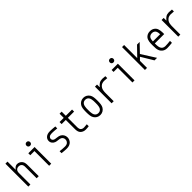

<svg xmlns="http://www.w3.org/2000/svg" viewBox="617 -3175 5433 5433"><g transform="rotate(-45 3333.5 -458.5)"><path d="M388 -677.1Q434.9 -677.1 474 -658.2Q513 -639.3 538.4 -607.4Q554.7 -587.2 564.5 -565.8Q574.2 -544.3 577.8 -518.2Q581.4 -492.2 582.4 -475.3Q583.3 -458.3 583.3 -427.7V0H500V-427.7Q500 -463.5 499 -481.1Q498 -498.7 491.2 -520.5Q484.4 -542.3 470.7 -558.6Q435.5 -599 375 -599Q314.5 -599 279.3 -558.6Q265.6 -542.3 258.8 -520.5Q252 -498.7 251 -481.1Q250 -463.5 250 -427.7V0H166.7V-916.7H250V-593.8H256.5Q280.6 -631.5 316.1 -654.3Q351.6 -677.1 388 -677.1Z M968.1 -906.9Q988.3 -927.1 1020.8 -927.1Q1053.4 -927.1 1073.6 -906.9Q1093.8 -886.7 1093.8 -854.2Q1093.8 -821.6 1073.6 -801.4Q1053.4 -781.2 1020.8 -781.2Q988.3 -781.2 968.1 -801.4Q947.9 -821.6 947.9 -854.2Q947.9 -886.7 968.1 -906.9ZM1000 0V-588.5H833.3V-666.7H1083.3V0Z M1702.5 10.4Q1627.6 10.4 1500 -3.9V-82Q1621.7 -67.7 1702.5 -67.7Q1737.6 -67.7 1765 -76.5Q1792.3 -85.3 1808.9 -99.3Q1825.5 -113.3 1835.9 -131.5Q1846.4 -149.7 1850.3 -166.7Q1854.2 -183.6 1854.2 -200.5Q1854.2 -238.9 1836.3 -267.6Q1818.4 -296.2 1789.1 -311.2Q1760.4 -326.2 1694 -332.4Q1627.6 -338.5 1595.1 -351.6Q1549.5 -369.1 1517.6 -409.5Q1485.7 -449.9 1485.7 -505.2Q1485.7 -577.5 1542.6 -627.3Q1599.6 -677.1 1705.7 -677.1Q1778 -677.1 1910.2 -663.4V-585.3Q1776.7 -599 1705.7 -599Q1633.5 -599 1601.2 -571.3Q1569 -543.6 1569 -505.2Q1569 -475.9 1585.3 -455.1Q1601.6 -434.2 1626.3 -424.5Q1651 -414.7 1720.7 -407.6Q1790.4 -400.4 1829.4 -380.2Q1877.6 -355.5 1907.6 -308.3Q1937.5 -261.1 1937.5 -200.5Q1937.5 -159.5 1922.5 -122.4Q1907.6 -85.3 1879.6 -55.3Q1851.6 -25.4 1805.7 -7.5Q1759.8 10.4 1702.5 10.4Z M2583.3 0.7Q2513.7 10.4 2458.3 10.4Q2406.2 10.4 2363.6 -8.5Q2321 -27.3 2294.3 -59.9Q2273.4 -84.6 2263 -117.8Q2252.6 -151 2251.3 -173.2Q2250 -195.3 2250 -234.4V-584.6H2083.3V-666.7H2250V-833.3H2333.3V-666.7H2583.3V-584.6H2333.3V-240.9Q2333.3 -205.1 2334.3 -187.5Q2335.3 -169.9 2341.8 -147.1Q2348.3 -124.3 2361.3 -108.1Q2395.2 -67.7 2464.8 -67.7Q2511.1 -67.7 2583.3 -77.5Z M3228.5 -572.9Q3253.9 -531.2 3262.4 -474.3Q3270.8 -417.3 3270.8 -333.3Q3270.8 -249.3 3262.4 -192.4Q3253.9 -135.4 3228.5 -93.8Q3197.9 -44.9 3150.1 -17.3Q3102.2 10.4 3041.7 10.4Q2981.1 10.4 2933.3 -17.3Q2885.4 -44.9 2854.8 -93.8Q2829.4 -135.4 2821 -192.4Q2812.5 -249.3 2812.5 -333.3Q2812.5 -417.3 2821 -474.3Q2829.4 -531.2 2854.8 -572.9Q2885.4 -621.7 2933.3 -649.4Q2981.1 -677.1 3041.7 -677.1Q3102.2 -677.1 3150.1 -649.4Q3197.9 -621.7 3228.5 -572.9ZM2927.1 -535.2Q2912.8 -511.1 2905.6 -474.9Q2898.4 -438.8 2897.1 -410.2Q2895.8 -381.5 2895.8 -333.3Q2895.8 -285.2 2897.1 -256.5Q2898.4 -227.9 2905.6 -191.7Q2912.8 -155.6 2927.1 -131.5Q2964.8 -67.7 3041.7 -67.7Q3118.5 -67.7 3156.2 -131.5Q3170.6 -155.6 3177.7 -191.7Q3184.9 -227.9 3186.2 -256.5Q3187.5 -285.2 3187.5 -333.3Q3187.5 -381.5 3186.2 -410.2Q3184.9 -438.8 3177.7 -474.9Q3170.6 -511.1 3156.2 -535.2Q3118.5 -599 3041.7 -599Q2964.8 -599 2927.1 -535.2Z M3799.5 -599Q3710.9 -599 3659.5 -551.4Q3632.8 -526.7 3615.9 -496.7Q3599 -466.8 3592.4 -430Q3585.9 -393.2 3584.6 -370.4Q3583.3 -347.7 3583.3 -309.2V0H3500V-666.7H3583.3V-563.2H3589.8Q3630.2 -617.8 3679.4 -647.5Q3728.5 -677.1 3799.5 -677.1Q3847.7 -677.1 3916.7 -668.6V-590.5Q3847.7 -599 3799.5 -599Z M4301.4 -906.9Q4321.6 -927.1 4354.2 -927.1Q4386.7 -927.1 4406.9 -906.9Q4427.1 -886.7 4427.1 -854.2Q4427.1 -821.6 4406.9 -801.4Q4386.7 -781.2 4354.2 -781.2Q4321.6 -781.2 4301.4 -801.4Q4281.2 -821.6 4281.2 -854.2Q4281.2 -886.7 4301.4 -906.9ZM4333.3 0V-588.5H4166.7V-666.7H4416.7V0Z M4916.7 0H4833.3V-916.7H4916.7V-391.9L5183.6 -666.7H5288.4L5052.1 -419.9L5319 0H5217.4L4998 -364.6L4916.7 -283.2Z M5581.4 -520.2Q5567.7 -488.9 5563.8 -411.5H5852.9Q5849 -488.9 5835.3 -520.2Q5821 -557.3 5788.1 -578.1Q5755.2 -599 5708.3 -599Q5661.5 -599 5628.6 -578.1Q5595.7 -557.3 5581.4 -520.2ZM5913.4 -546.2Q5924.5 -518.2 5930 -480.5Q5935.5 -442.7 5936.5 -413.7Q5937.5 -384.8 5937.5 -333.3H5562.5Q5562.5 -289.1 5563.2 -265.3Q5563.8 -241.5 5568.7 -208.3Q5573.6 -175.1 5583.3 -153Q5621.1 -67.7 5721.4 -67.7Q5796.9 -67.7 5916.7 -81.4V-3.3Q5798.2 10.4 5721.4 10.4Q5640.6 10.4 5585.3 -27.3Q5529.9 -65.1 5505.2 -125.7Q5488.3 -166.7 5483.7 -213.5Q5479.2 -260.4 5479.2 -333.3Q5479.2 -384.8 5480.1 -413.7Q5481.1 -442.7 5486.7 -480.5Q5492.2 -518.2 5503.3 -546.2Q5524.7 -604.2 5578.5 -640.6Q5632.2 -677.1 5708.3 -677.1Q5784.5 -677.1 5838.2 -640.6Q5891.9 -604.2 5913.4 -546.2Z M6466.1 -599Q6377.6 -599 6326.2 -551.4Q6299.5 -526.7 6282.6 -496.7Q6265.6 -466.8 6259.1 -430Q6252.6 -393.2 6251.3 -370.4Q6250 -347.7 6250 -309.2V0H6166.7V-666.7H6250V-563.2H6256.5Q6296.9 -617.8 6346 -647.5Q6395.2 -677.1 6466.1 -677.1Q6514.3 -677.1 6583.3 -668.6V-590.5Q6514.3 -599 6466.1 -599Z"/></g></svg>

Font: Monoid
Style: Regular
Weight: 400
Width: 4
Monospace: yes
Designer: Andreas Larsen (@larsenwork)
Version: Version 0.61